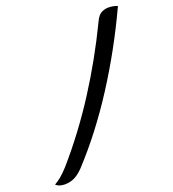

<svg xmlns="http://www.w3.org/2000/svg" viewBox="-215 -881 1028 1139"><g transform="rotate(-20 299.5 -312.0)"><path d="M656 -750Q546 -513 409 -300Q272 -87 115 82Q84 113 57 125Q30 137 -1 137Q-38 137 -57 118Q-37 107 -15.5 89.5Q6 72 35 40Q178 -124 298.5 -312Q419 -500 516 -702Q533 -739 554.5 -750Q576 -761 598 -761Q630 -761 656 -750Z"/></g></svg>

Font: Recursive Mn Csl St
Style: Italic
Weight: 400
Italic angle: -15°
Monospace: yes
Version: Version 1.079;hotconv 1.0.112;makeotfexe 2.5.65598; ttfautoh